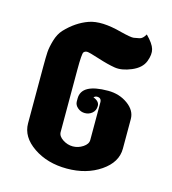

<svg xmlns="http://www.w3.org/2000/svg" viewBox="-81 -558 562 626"><g transform="rotate(15 200.0 -245.0)"><path d="M339 -490Q363 -466 368 -448.5Q373 -431 363.5 -406.5Q354 -382 322 -368.5Q290 -355 265.5 -359Q241 -363 207 -374Q173 -385 166 -385Q159 -385 154.5 -380Q150 -375 150 -320V-218V-110Q150 -96 166 -85.5Q182 -75 200 -75Q218 -75 234 -85.5Q250 -96 250 -110V-237Q250 -252 235 -252Q229 -252 224 -247Q245 -239 245 -223.5Q245 -208 234.5 -199Q224 -190 210 -190Q196 -190 185.5 -199Q175 -208 175 -220V-230Q175 -280 265 -280Q303 -280 331.5 -259.5Q360 -239 360 -210V-110Q360 -64 313 -32Q266 0 200 0Q134 0 87 -32Q40 -64 40 -110V-300Q40 -334 41 -350.5Q42 -367 49 -391Q56 -415 70 -430Q104 -466 145 -480.5Q186 -495 256 -476Q292 -467 300.5 -468.5Q309 -470 319.5 -472Q330 -474 339 -490Z"/></g></svg>

Font: SOV_ThonBuri
Style: Book
Weight: 400
Version: Version 1.00